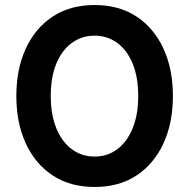

<svg xmlns="http://www.w3.org/2000/svg" viewBox="-20 -732 752 764"><path d="M357 12Q259 12 189.5 -34Q120 -80 82.5 -161.5Q45 -243 45 -350Q45 -457 82.5 -538.5Q120 -620 189.5 -666Q259 -712 357 -712Q454 -712 523.5 -666Q593 -620 630.5 -538.5Q668 -457 668 -350Q668 -243 630.5 -161.5Q593 -80 523.5 -34Q454 12 357 12ZM356 -109Q408 -109 447 -138.5Q486 -168 508 -222Q530 -276 530 -350Q530 -425 508 -478.5Q486 -532 447 -561Q408 -590 356 -590Q305 -590 265.5 -561Q226 -532 204 -478.5Q182 -425 182 -350Q182 -276 204 -222Q226 -168 265.5 -138.5Q305 -109 356 -109Z"/></svg>

Font: DM Sans 24pt
Style: Bold
Weight: 700
Designer: Colophon Foundry, Jonny Pinhorn
Foundry: Colophon Foundry
Version: Version 4.004;gftools[0.9.30]